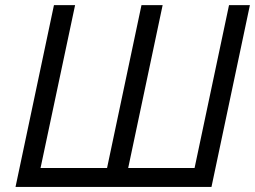

<svg xmlns="http://www.w3.org/2000/svg" viewBox="-20 -734 1001 754"><path d="M41 0 191.9 -713.9H274.9L139.2 -74.2H400.4L535.6 -713.9H618.7L483.4 -74.2H744.1L879.4 -713.9H961.4L810.5 0Z"/></svg>

Font: Open Sans
Style: Italic
Weight: 400
Italic angle: -12°
Designer: Monotype Design Team
Foundry: Monotype Imaging Inc.
Version: Version 3.000; ttfautohint (v1.8.4)